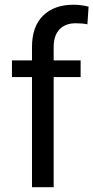

<svg xmlns="http://www.w3.org/2000/svg" viewBox="-20 -780 389 800"><path d="M203.6 0H113.3V-459H29.8V-528.3H113.3V-584Q113.3 -669.4 159.4 -714.8Q205.6 -760.3 286.6 -760.3Q316.4 -760.3 349.1 -752.4L344.2 -678.7Q323.7 -683.1 295.4 -683.1Q252 -683.1 227.8 -657.5Q203.6 -631.8 203.6 -584V-528.3H315.9V-459H203.6Z"/></svg>

Font: Vazirmatn RD UI FD
Style: Regular
Weight: 400
Designer: Saber Rastikerdar
Foundry: Saber Rastikerdar
Version: Version 33.003